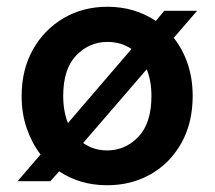

<svg xmlns="http://www.w3.org/2000/svg" viewBox="-20 -536 635 568"><path d="M32 0 100 -79Q74 -113 59 -156.5Q44 -200 44 -252Q44 -330 77.5 -389.5Q111 -449 168.5 -482.5Q226 -516 298 -516Q378 -516 441 -474L466 -504H563L494 -424Q521 -390 535.5 -346.5Q550 -303 550 -252Q550 -173 517 -113.5Q484 -54 426.5 -21Q369 12 297 12Q217 12 155 -29L129 0ZM167 -252Q167 -207 181 -172L369 -391Q338 -412 298 -412Q244 -412 205.5 -372Q167 -332 167 -252ZM297 -91Q351 -91 389.5 -131.5Q428 -172 428 -252Q428 -297 414 -331L226 -113Q257 -91 297 -91Z"/></svg>

Font: DM Sans SemiBold
Style: Regular
Weight: 600
Designer: Colophon Foundry, Jonny Pinhorn
Foundry: Colophon Foundry
Version: Version 4.004; ttfautohint (v1.8.4.7-5d5b)